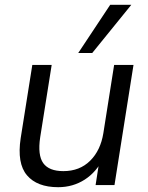

<svg xmlns="http://www.w3.org/2000/svg" viewBox="-20 -774 617 803"><path d="M223.4 8.9Q135.1 8.9 92.8 -40.9Q50.5 -90.7 66.5 -196.2L115.1 -502.3H196.1L148.1 -199.8Q136.9 -125 160.9 -91.6Q184.9 -58.3 245 -58.3Q313.2 -58.3 357 -101.7Q400.7 -145.1 412.3 -217.3L457.3 -502.3H538.3L458.8 0H379.8L397.4 -113.1H412.4Q383.9 -54.8 334.5 -22.9Q285 8.9 223.4 8.9ZM307.2 -552.3 440.8 -753.8H529.1L365.7 -552.3Z"/></svg>

Font: Mulish ExtraLight
Style: Italic
Weight: 200
Italic angle: -9°
Designer: Vernon Adams
Foundry: Vernon Adams
Version: Version 3.603